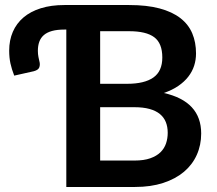

<svg xmlns="http://www.w3.org/2000/svg" viewBox="-20 -743 862 763"><path d="M514.5 -105Q552 -105 577.2 -114Q602.5 -123 617.8 -138Q633 -153 639.8 -173Q646.5 -193 646.5 -215.5Q646.5 -239 639 -257.8Q631.5 -276.5 615.5 -289.8Q599.5 -303 574.2 -310Q549 -317 513.5 -317H378V-105ZM378 -619V-410H485.5Q554 -410 589.5 -435Q625 -460 625 -514.5Q625 -571 593 -595Q561 -619 493 -619ZM493 -723Q564 -723 614.2 -709.5Q664.5 -696 696.8 -671Q729 -646 744 -610.5Q759 -575 759 -530.5Q759 -505 751.5 -481.8Q744 -458.5 728.2 -438.2Q712.5 -418 688.5 -401.5Q664.5 -385 631 -373.5Q779.5 -340 779.5 -212.5Q779.5 -166.5 762 -127.5Q744.5 -88.5 711 -60.2Q677.5 -32 628.5 -16Q579.5 0 516.5 0H243.5V-625.5H236Q207 -625.5 187 -620Q167 -614.5 154.5 -603.8Q142 -593 136.2 -577.2Q130.5 -561.5 130.5 -541Q130.5 -528 132.8 -516.5Q135 -505 136.5 -499.5Q140 -487.5 136.5 -476.2Q133 -465 114.5 -460L36.5 -442.5Q26.5 -468 21.5 -491Q16.5 -514 16.5 -542Q16.5 -583 31 -616.5Q45.5 -650 73.5 -673.8Q101.5 -697.5 142.2 -710.2Q183 -723 236 -723Z"/></svg>

Font: Lato 2
Style: Bold
Weight: 700
Designer: Lukasz Dziedzic with Adam Twardoch and Botio Nikoltchev
Foundry: tyPoland Lukasz Dziedzic
Version: Version 2.015; 2015-08-06; http://www.latofonts.com/